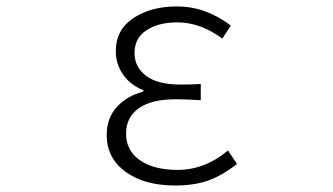

<svg xmlns="http://www.w3.org/2000/svg" viewBox="-20 -567 1040 600"><path d="M527.3 12.7Q430.7 12.7 372.1 -30.3Q313.5 -73.2 313.5 -144.5Q313.5 -199.2 346.2 -233.9Q378.9 -268.6 427.7 -280.3V-285.2Q386.7 -301.8 364.3 -334.5Q341.8 -367.2 341.8 -407.2Q341.8 -473.6 396.5 -510.3Q451.2 -546.9 533.2 -546.9Q622.1 -546.9 701.2 -487.3L674.8 -446.3Q606.4 -497.1 534.2 -497.1Q475.6 -497.1 438 -472.7Q400.4 -448.2 400.4 -401.4Q400.4 -357.4 436.5 -330.1Q472.7 -302.7 544.9 -302.7Q580.1 -302.7 607.4 -304.7V-253.9Q560.5 -256.8 529.3 -256.8Q454.1 -256.8 414.1 -229Q374 -201.2 374 -149.4Q374 -96.7 417 -66.4Q460 -36.1 535.2 -36.1Q620.1 -36.1 692.4 -96.7L720.7 -54.7Q672.9 -17.6 629.4 -2.4Q585.9 12.7 527.3 12.7Z"/></svg>

Font: GenEi Gothic M Light
Style: Regular
Weight: 300
Designer: o_tamon (Modified); [Source Han Sans]
Ryoko NISHIZUKA  (kana & ideographs); Paul D. Hunt (Latin, Greek & Cyrillic); Wenl
Version: Version 1.1a;Original Version 1.004